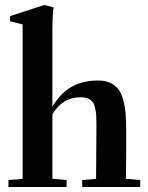

<svg xmlns="http://www.w3.org/2000/svg" viewBox="-20 -746 592 766"><path d="M13.7 0V-27.8L70.3 -32.2V-648.4L20 -661.1V-681.6L156.2 -726.1L193.4 -716.8Q189 -678.7 189 -630.9V-321.3Q222.7 -376 266.8 -400.4Q311 -424.8 371.6 -424.8Q399.4 -424.8 419.4 -415.5Q439.5 -406.2 451.9 -390.4Q464.4 -374.5 471.4 -348.1Q478.5 -321.8 481 -292.2Q483.4 -262.7 483.4 -221.7Q483.9 -137.2 482.4 -32.7L539.6 -27.8V0H308.1V-27.8L363.3 -32.2Q364.7 -241.7 364.7 -246.6Q364.7 -271 363.8 -286.4Q362.8 -301.8 359.1 -316.9Q355.5 -332 348.9 -340.1Q342.3 -348.1 330.8 -353Q319.3 -357.9 302.7 -357.9Q230.5 -358.9 189 -290V-32.7L245.6 -27.8V0Z"/></svg>

Font: Elstob 18pt
Style: Bold
Weight: 700
Designer: Peter S. Baker
Version: Version 1.015